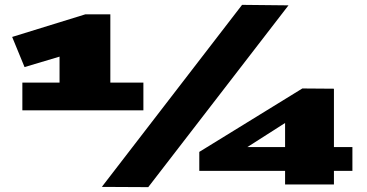

<svg xmlns="http://www.w3.org/2000/svg" viewBox="-20 -760 1511 790"><path d="M72 -306V-420H225V-527L81 -484L30 -608L331 -701H434V-420H570V-306ZM590 10 399 9 976 -740 1167 -738ZM800 -57V-135L1224 -396L1354 -395V-155H1430V-57H1354V-1H1153V-57ZM998 -155H1153V-254Z"/></svg>

Font: Georama Extra Expanded ExtraBold
Style: Regular
Weight: 800
Width: 8
Designer: Jean-Baptiste Levee
Foundry: Production Type
Version: Version 1.000